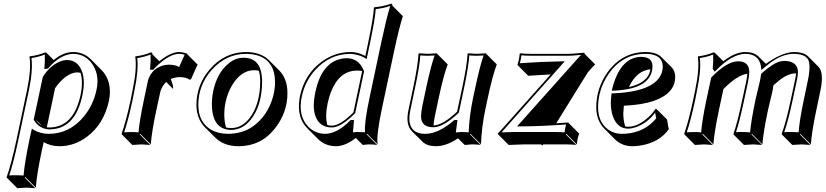

<svg xmlns="http://www.w3.org/2000/svg" viewBox="-20 -718 4432 1030"><path d="M125 -234.9Q148.4 -347.2 138.2 -413.1L140.1 -416Q182.1 -420.4 222.2 -437Q227.1 -436.5 228.5 -435.5L268.1 -396Q319.3 -439 373.5 -439Q428.2 -438 466.3 -400.9L522.9 -344.2Q576.7 -290.5 568.4 -203.1Q566.9 -190.4 564.5 -178.2Q537.6 -51.8 444.8 17.1Q377.4 66.4 298.3 66.4Q250 65.9 214.4 44.4L204.6 88.4Q176.3 221.2 172.4 288.6L115.7 231.9L112.8 234.9L169.4 291.5Q169.4 291.5 124.5 288.6Q123 288.6 122.1 288.6L72.8 291.5L16.1 234.9L15.6 231.9Q39.1 168 68.4 32.2ZM411.6 -327.6Q402.8 -329.1 395 -329.6Q352.1 -329.6 304.7 -281.2Q288.1 -263.7 275.4 -244.6L231 -34.7Q237.8 -33.7 245.1 -34.2Q375 -35.6 412.1 -208Q427.2 -280.3 411.6 -327.6ZM204.6 -43.9 171.4 -77.1Q179.2 -65.9 187 -57.6Q195.8 -49.3 204.6 -43.9ZM134.8 -232.9 78.1 34.2Q51.3 160.6 29.3 223.1Q45.4 221.7 65.9 222.2Q89.8 222.2 106.4 223.6Q111.8 156.2 138.2 29.8L150.9 -27.8L162.6 -20.5Q197.3 0 241.7 0Q352.1 0 429.7 -92.8Q480.5 -154.3 498 -237.3Q516.1 -323.2 468.8 -382.8Q439.9 -417.5 399.4 -426.3Q386.2 -428.7 373.5 -429.2Q305.2 -427.7 240.2 -353.5L237.8 -350.6L217.8 -347.2L218.8 -360.4Q221.7 -394.5 220.2 -425.3Q184.6 -411.6 148.9 -406.7Q157.2 -339.8 134.8 -232.9ZM209.5 -304.7 210.4 -306.2Q250.5 -370.1 308.6 -390.6Q324.7 -396 338.4 -396Q398.4 -396 420.9 -332Q429.7 -305.2 429.7 -272Q429.2 -240.7 421.9 -206.1Q385.7 -35.6 261.7 -24.9Q252.9 -24.4 245.1 -23.9Q193.4 -25.4 163.1 -71.8L160.6 -75.2Z M871.6 -278.3Q851.1 -258.8 840.8 -229L817.9 -123.5Q793.5 -8.8 789.1 56.6L732.4 0L729.5 2.9L786.1 59.6Q784.2 59.6 739.3 56.6Q739.3 56.6 689.9 59.6L633.3 2.9L632.3 0Q656.7 -70.3 680.7 -180.2L691.4 -234.9Q715.3 -349.6 705.6 -413.1L707.5 -416Q749.5 -420.4 789.6 -437Q794.4 -436.5 795.9 -435.5Q797.4 -432.1 797.4 -426.8L835 -389.6Q895.5 -438.5 940.9 -439Q959.5 -438.5 980.5 -432.1L983.4 -428.2L1040 -371.6L1004.4 -292.5L996.1 -290.5Q980 -304.7 940.9 -304.2Q918.5 -303.7 896 -293.9Q910.2 -259.8 908.7 -240.7ZM784.7 -344.2 785.6 -355Q789.6 -394 787.6 -425.3Q752 -411.6 716.3 -406.7Q724.1 -341.8 701.2 -232.9L690.4 -178.2Q668 -73.7 646 -8.3Q663.6 -9.8 682.6 -9.8Q705.6 -9.8 723.1 -7.8Q728.5 -71.8 752 -182.1L774.4 -288.6V-289.1Q787.1 -325.2 812 -345.7Q845.7 -370.6 884.3 -371.1Q923.3 -370.6 940.9 -358.4L970.7 -424.3Q956.1 -428.7 940.9 -429.2Q893.6 -429.2 829.1 -371.1Q815.4 -358.9 805.2 -347.2L802.2 -343.8Z M1105.5 -346.2Q1179.7 -432.1 1285.2 -438.5Q1293 -439 1299.8 -439Q1378.9 -438.5 1421.9 -396L1478.5 -339.4Q1522 -294.9 1522 -217.8Q1522 -113.3 1453.6 -27.3Q1429.2 2.9 1400.9 23.4Q1341.3 65.9 1258.8 66.4Q1181.2 65.9 1135.7 21L1079.1 -35.2Q1034.2 -81.5 1033.7 -155.8Q1034.2 -263.7 1105.5 -346.2ZM1342.8 -341.3Q1272.9 -341.3 1224.1 -258.8Q1200.7 -218.8 1190.4 -171.4Q1183.1 -136.7 1183.1 -103.5Q1183.6 -62 1192.9 -34.2Q1206.1 -31.2 1220.2 -30.8Q1276.9 -31.7 1317.9 -83Q1375.5 -157.2 1376 -282.7Q1375.5 -315.4 1368.7 -338.4Q1356.4 -341.3 1342.8 -341.3ZM1286.1 -408.2Q1377.9 -408.2 1385.3 -300.3Q1385.7 -291 1386.2 -282.7Q1385.7 -152.3 1325.7 -76.7Q1280.8 -21.5 1220.2 -21Q1117.2 -22.5 1116.7 -160.2Q1116.7 -195.3 1124 -230Q1144.5 -327.1 1206.1 -377.4Q1243.2 -408.2 1286.1 -408.2ZM1112.8 -339.8Q1043.9 -259.3 1043.9 -155.8Q1043.9 -62 1113.3 -21.5Q1150.9 -0.5 1202.1 0Q1282.2 -0.5 1338.4 -41Q1416.5 -97.7 1444.8 -199.7Q1455.1 -238.3 1455.6 -274.4Q1455.6 -392.1 1360.8 -420.9Q1333 -428.7 1299.8 -429.2Q1195.3 -429.2 1118.7 -346.2Q1115.2 -342.8 1112.8 -339.8Z M1876 -115.2 1922.4 -335Q1922.4 -335 1921.9 -335.9V-336.9Q1910.2 -339.4 1896.5 -339.4Q1799.3 -339.4 1754.9 -223.1Q1744.6 -195.8 1737.8 -164.6Q1722.7 -91.8 1736.3 -46.9Q1748.5 -43.9 1761.2 -43.9Q1805.7 -44.9 1876 -115.2ZM1888.7 22Q1833 66.4 1780.8 66.4Q1724.6 65.4 1686 27.8L1629.4 -28.8Q1570.8 -87.4 1586.9 -189Q1588.4 -196.3 1589.4 -203.1Q1614.7 -321.8 1708.5 -389.2Q1778.3 -438.5 1860.4 -439Q1899.4 -439 1935.1 -419.9Q1938 -418 1939.9 -417L1953.6 -481.9Q1983.4 -623.5 1985.8 -675.8L1988.3 -679.2Q2036.1 -683.1 2077.6 -698.2Q2081.5 -697.8 2083.5 -696.3Q2085.4 -692.9 2084.5 -688L2141.1 -631.3Q2119.6 -563 2094.2 -443.4L2028.8 -135.3Q1998 9.3 2005.9 56.6L1949.2 0L1946.8 2.9L2003.4 59.6Q1984.4 56.6 1959.5 56.6Q1948.7 56.6 1926.3 59.6ZM1867.7 -61.5Q1868.2 -63.5 1867.7 -64H1864.7ZM1857.9 -70.8 1860.8 -74.2 1879.4 -73.7 1877.9 -62.5Q1875.5 -41.5 1873.5 -7.8Q1891.1 -10.3 1902.8 -9.8Q1920.9 -9.8 1938 -8.3Q1934.1 -61.5 1962.4 -193.8L2027.8 -502Q2053.2 -620.1 2073.2 -686Q2036.1 -673.3 1995.6 -669.4Q1992.2 -614.3 1963.4 -480L1946.8 -400.9L1934.6 -408.7Q1902.8 -426.3 1860.4 -429.2Q1749.5 -429.2 1670.4 -341.8Q1616.2 -281.2 1599.1 -200.7Q1577.1 -98.1 1633.3 -38.6Q1660.6 -10.7 1697.3 -2.9Q1710.9 -0.5 1724.1 0Q1788.6 -1 1857.9 -70.8ZM1885.3 -110.4 1882.8 -108.4Q1808.6 -34.7 1761.2 -34.2Q1690.4 -34.2 1669.9 -102.1Q1663.1 -125.5 1663.1 -153.3Q1663.6 -185.5 1671.4 -223.1Q1704.6 -379.4 1809.1 -402.3Q1824.7 -405.8 1839.8 -405.8Q1900.4 -405.8 1927.7 -347.7Q1929.7 -342.8 1931.6 -338.9L1933.1 -335.9Z M2305.7 -44.9Q2355.5 -46.4 2432.1 -119.1L2460 -249Q2484.9 -366.2 2488.3 -429.2L2490.7 -432.1Q2492.7 -432.1 2538.1 -429.2Q2538.1 -429.2 2587.9 -432.1L2588.4 -429.2L2645 -372.6Q2622.1 -312 2596.7 -192.4L2584.5 -135.3Q2563 -33.7 2560.5 56.6L2503.9 0L2501.5 2.9L2558.1 59.6Q2539.1 56.6 2514.2 56.6Q2502 56.6 2479 59.6Q2473.1 59.1 2471.2 58.1L2437 23.9Q2375.5 65.9 2318.4 66.4Q2270.5 65.9 2246.1 42L2189.5 -14.2Q2154.8 -49.8 2170.9 -126L2196.8 -249Q2221.7 -366.2 2225.1 -429.2L2228 -432.1Q2230 -432.1 2275.4 -429.2Q2275.4 -429.2 2324.7 -432.1L2325.2 -429.2L2381.8 -372.6Q2358.9 -312 2333.5 -192.4L2312.5 -93.3Q2306.6 -64.5 2305.7 -44.9ZM2422.4 -62 2422.9 -64H2420.9ZM2414.1 -71.3 2417 -73.7 2434.1 -74.2 2425.3 -7.3Q2445.3 -9.8 2457.5 -9.8Q2476.6 -9.8 2494.1 -7.8Q2498 -99.1 2518.1 -193.8L2530.3 -251Q2554.7 -364.3 2574.2 -420.4Q2557.1 -418.9 2538.1 -418.9Q2514.2 -418.9 2497.6 -420.9Q2493.2 -358.4 2469.7 -247.1L2441.4 -113.8L2439.5 -111.8Q2357.9 -35.6 2304.7 -35.2Q2240.7 -35.2 2238.8 -90.8Q2238.8 -93.3 2238.8 -95.2Q2239.3 -118.2 2246.1 -151.9L2267.1 -251Q2291.5 -364.3 2311.5 -420.4Q2294.4 -418.9 2275.4 -418.9Q2251.5 -418.9 2234.9 -420.9Q2230.5 -358.9 2206.5 -247.1L2180.7 -124Q2159.7 -19 2234.4 -2.4Q2247.6 0 2262.2 0Q2333 -1 2414.1 -71.3Z M2934.1 -318.8Q2814 -311.5 2813.5 -311.5L2757.3 -368.2L2755.9 -371.1Q2761.2 -386.7 2764.2 -401.9Q2764.6 -405.3 2768.1 -429.2L2770.5 -432.1Q2793 -429.2 2826.2 -429.2H3030.3Q3050.8 -429.2 3098.1 -434.1Q3110.4 -435.5 3112.3 -435.1Q3114.7 -434.6 3115.2 -434.1Q3116.2 -431.6 3116.2 -429.2L3172.9 -372.6Q3163.1 -363.3 3133.8 -330.6L2963.9 -56.6L3028.8 -61L3030.3 -58.1L3086.9 -1.5Q3081.5 14.6 3078.1 29.8Q3077.6 31.7 3074.2 56.6L3018.1 0L3015.1 2.9L3071.8 59.6Q3049.3 56.6 3016.6 56.6H2893.6L2889.6 63L2882.8 56.6H2790.5L2709 59.6L2652.3 2.9L2650.4 -1.5Q2659.2 -10.3 2678.7 -32.2ZM2776.4 -40H2753.9L3069.8 -393.6Q3090.3 -416 3097.2 -423.8Q3050.8 -418.9 3030.3 -418.9H2826.2Q2798.3 -418.9 2777.3 -421.4Q2775.4 -405.3 2773.9 -399.9Q2772 -390.6 2768.6 -378.9Q2886.2 -387.2 2987.3 -388.7L3009.8 -389.2L2686 -25.4Q2671.9 -9.8 2670.4 -7.8Q2712.4 -9.8 2733.9 -9.8H2960Q2987.8 -9.8 3008.8 -7.8Q3010.7 -24.4 3011.7 -29.3Q3013.7 -38.6 3017.1 -50.3Q2884.8 -40.5 2776.4 -40Z M3326.7 -150.9Q3324.2 -123 3323.7 -109.4Q3324.2 -68.8 3334 -40Q3342.3 -38.1 3350.6 -38.1Q3400.9 -38.1 3456.5 -87.4Q3481.9 -110.4 3496.1 -133.8L3502 -132.8L3558.6 -76.7Q3559.6 -72.8 3561 -61.5Q3564.9 -33.2 3568.4 -25.4Q3518.1 44.9 3419.9 62Q3395.5 66.4 3370.1 66.4Q3315.9 65.4 3279.3 29.8L3222.7 -26.9Q3178.7 -71.8 3178.7 -142.6Q3178.7 -246.1 3240.7 -332.5Q3318.8 -438.5 3443.8 -439Q3500.5 -438.5 3526.4 -413.1L3583 -356.9Q3602.1 -336.9 3602.1 -305.7Q3602.1 -217.8 3489.7 -177.7Q3424.3 -154.8 3326.7 -150.9ZM3354 -251Q3458 -273.9 3469.2 -346.2Q3395 -339.4 3354 -251ZM3259.8 -208.5 3260.7 -217.3H3269.5Q3497.6 -226.6 3530.8 -330.1Q3535.6 -345.7 3535.6 -362.3Q3533.2 -428.2 3443.8 -429.2Q3317.9 -429.2 3243.2 -318.8Q3188.5 -237.3 3188.5 -142.6Q3188.5 -62.5 3243.2 -22.5Q3274.4 -0.5 3313.5 0Q3417.5 0 3483.4 -64.5Q3493.2 -74.2 3500.5 -83.5Q3497.6 -94.2 3494.6 -113.8Q3454.1 -58.6 3392.1 -36.1Q3369.6 -28.3 3350.6 -27.8Q3292.5 -27.8 3268.6 -92.3Q3256.8 -124.5 3256.8 -166Q3256.8 -178.7 3259.8 -208.5ZM3480.5 -363.8Q3479 -241.2 3275.4 -231.9L3261.7 -231.4L3265.1 -244.6Q3306.2 -404.3 3410.6 -412.6Q3416.5 -413.1 3420.9 -413.1Q3479.5 -411.6 3480.5 -363.8Z M4099.1 -123.5Q4074.7 -6.8 4069.8 56.6L4013.7 0L4011.2 2.9L4067.9 59.6Q4065.9 59.6 4020 56.6Q4020 56.6 3971.2 59.6L3914.6 2.9V0Q3935.1 -56.2 3961.4 -180.2L3982.4 -277.8Q3987.8 -304.2 3989.3 -322.3Q3936 -315.9 3860.8 -240.2L3835.9 -123.5Q3811.5 -6.8 3807.1 56.6L3750.5 0L3747.6 2.9L3804.2 59.6Q3802.2 59.6 3756.8 56.6Q3756.8 56.6 3708 59.6L3651.4 2.9L3650.4 0Q3674.8 -70.3 3698.2 -180.2L3709.5 -234.9Q3733.4 -349.1 3723.6 -413.1L3725.6 -416Q3767.6 -420.4 3807.6 -437Q3812.5 -436.5 3814 -435.5L3860.4 -389.6Q3923.8 -439 3978.5 -439Q4025.4 -438.5 4048.8 -415L4088.9 -375.5Q4172.4 -436.5 4238.8 -439Q4291.5 -438.5 4314 -416.5L4370.6 -359.9Q4400.4 -330.1 4382.3 -237.3Q4380.9 -230.5 4379.4 -223.6L4358.4 -123.5Q4334.5 -9.8 4330.1 56.6L4273.4 0L4271 2.9L4327.6 59.6Q4325.7 59.6 4280.3 56.6L4230.5 59.6L4173.8 2.9L4173.3 0Q4197.3 -64.5 4221.7 -180.2L4245.6 -292Q4249.5 -311 4250.5 -324.2Q4248.5 -324.2 4247.1 -324.2Q4207.5 -324.2 4160.2 -286.6Q4146.5 -275.4 4128.9 -260.3Q4127 -242.2 4123 -224.6Q4119.6 -208.5 4110.8 -173.8Q4102.5 -139.2 4099.1 -123.5ZM4070.8 -360.8Q4070.8 -362.3 4070.8 -361.8Q4070.3 -360.4 4069.8 -359.9Q4069.8 -359.9 4070.8 -360.8ZM3815.9 -349.6 3813.5 -352.1 3815.4 -349.1ZM4032.7 -182.1Q4036.1 -198.2 4044.7 -232.9Q4053.2 -267.6 4056.6 -283.2Q4060.5 -301.3 4062.5 -317.9L4063 -321.8L4065.4 -324.2Q4129.4 -380.9 4167 -388.7Q4178.7 -391.1 4190.4 -391.1Q4259.8 -389.2 4260.7 -331.5Q4260.7 -314 4255.4 -290L4231.4 -177.7Q4208 -67.9 4187 -8.8Q4203.1 -10.3 4223.6 -9.8Q4248 -9.8 4264.2 -8.3Q4269 -73.2 4292 -182.1L4313 -282.2Q4332.5 -373.5 4313 -402.3Q4299.3 -419.9 4272.5 -425.8Q4257.3 -428.7 4238.8 -429.2Q4175.3 -429.2 4107.9 -377.9Q4093.8 -367.2 4079.1 -354.5L4064.9 -342.3L4062.5 -360.8Q4052.2 -428.2 3978.5 -429.2Q3906.7 -427.7 3822.8 -341.8L3814 -333L3803.2 -349.6L3803.7 -353Q3807.6 -392.6 3805.7 -425.3Q3770 -411.6 3734.4 -406.7Q3742.2 -341.8 3719.2 -232.9L3708.5 -178.2Q3686 -73.7 3664.1 -8.3Q3681.6 -9.8 3700.7 -9.8Q3723.6 -9.8 3741.2 -7.8Q3746.1 -69.8 3769.5 -182.1L3795.4 -301.8L3797.4 -304.2Q3880.9 -389.2 3939.5 -389.2Q3998.5 -389.2 3999.5 -333Q3999.5 -331.5 3999.5 -331.1Q3999 -309.1 3992.2 -275.9L3971.2 -177.7Q3945.8 -59.6 3928.2 -8.8Q3946.3 -10.3 3963.4 -9.8Q3985.4 -9.8 4003.9 -7.8Q4009.3 -69.8 4032.7 -182.1Z"/></svg>

Font: Linux Biolinum Shadow O
Style: Italic
Weight: 400
Italic angle: -12°
Designer: Philipp H. Poll
Foundry: Philipp H. Poll
Version: Version 0.6.2